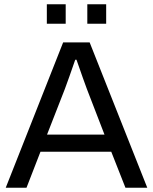

<svg xmlns="http://www.w3.org/2000/svg" viewBox="-20 -886 722 906"><path d="M201 -774V-866H290V-774ZM392 -774V-866H481V-774ZM7 0 278 -686H403L675 0H572L505 -170H171L105 0ZM202 -251H473L390 -466Q376 -503 341 -604H335Q305 -517 286 -466Z"/></svg>

Font: Archivo
Style: Regular
Weight: 400
Designer: Hector Gatti
Foundry: Omnibus-Type
Version: Version 2.001